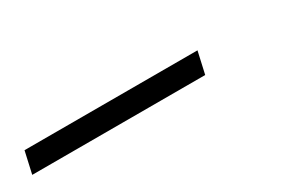

<svg xmlns="http://www.w3.org/2000/svg" viewBox="-3 -134 557 373"><g transform="rotate(-30 276.0 52.5)"><path d="M23 28H411L400 77H12Z"/></g></svg>

Font: Epunda Slab Light
Style: Italic
Weight: 300
Italic angle: -12°
Designer: Simon Atzbach
Foundry: typofactur
Version: Version 1.102